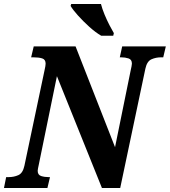

<svg xmlns="http://www.w3.org/2000/svg" viewBox="-41 -948 856 968"><path d="M-21 0 -10 -55H2Q29 -55 51.5 -65Q74 -75 82 -112L183 -591Q186 -604 187.5 -613Q189 -622 189 -627Q189 -648 172 -653.5Q155 -659 128 -659H116L129 -714H340L539 -206L618 -594Q620 -603 622 -612.5Q624 -622 624 -627Q624 -648 607 -653.5Q590 -659 570 -659H563L575 -714H795L782 -659H771Q745 -659 722.5 -649Q700 -639 692 -602L565 0H473L246 -564L155 -120Q149 -93 149 -87Q149 -66 166.5 -60.5Q184 -55 205 -55H211L198 0ZM469 -768Q440 -785 409 -813Q378 -841 352 -870Q326 -899 315 -918L318 -928H468Q474 -904 486 -875Q498 -846 511 -821Q524 -796 533 -781L530 -768Z"/></svg>

Font: Noto Serif Condensed ExtraBold
Style: Italic
Weight: 800
Width: 3
Italic angle: -12°
Designer: Monotype Design Team
Foundry: Monotype Imaging Inc.
Version: Version 2.014; ttfautohint (v1.8.4.7-5d5b)